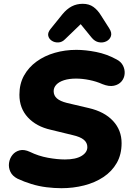

<svg xmlns="http://www.w3.org/2000/svg" viewBox="-20 -978 691 1009"><path d="M303 11Q265 11 224.5 6Q184 1 145 -11Q106 -23 72 -39Q45 -53 34.5 -75.5Q24 -98 27.5 -122Q31 -146 45.5 -164Q60 -182 83.5 -188Q107 -194 137 -180Q182 -158 231.5 -149Q281 -140 321 -140Q378 -140 408.5 -158.5Q439 -177 439 -205Q439 -228 420.5 -243.5Q402 -259 362 -268L247 -296Q171 -313 126.5 -361Q82 -409 82 -480Q82 -537 106 -580.5Q130 -624 172 -654.5Q214 -685 268 -700.5Q322 -716 381 -716Q429 -716 485 -705Q541 -694 592 -666Q616 -654 626.5 -633Q637 -612 635 -589.5Q633 -567 618.5 -550Q604 -533 578.5 -527.5Q553 -522 518 -536Q487 -550 450 -557.5Q413 -565 380 -565Q343 -565 316.5 -556.5Q290 -548 276 -533Q262 -518 262 -499Q262 -476 279 -461Q296 -446 332 -437L447 -410Q529 -391 574 -342.5Q619 -294 619 -226Q619 -166 593.5 -121.5Q568 -77 523.5 -47.5Q479 -18 422 -3.5Q365 11 303 11ZM323 -773Q307 -756 287 -755Q267 -754 252 -764Q237 -774 233.5 -790Q230 -806 245 -825L308 -903Q331 -931 357 -944.5Q383 -958 415 -958Q448 -958 471 -941.5Q494 -925 512 -895L554 -829Q569 -806 563 -788Q557 -770 539 -761Q521 -752 499.5 -756Q478 -760 461 -781L404 -851Z"/></svg>

Font: Nunito ExtraLight Black
Style: Italic
Weight: 900
Italic angle: -9°
Version: Version 3.602